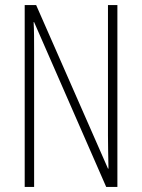

<svg xmlns="http://www.w3.org/2000/svg" viewBox="-20 -734 557 754"><path d="M441 0V-714H404V-202C404 -172 405 -120 406 -72H404L122 -714H77V0H114V-526C114 -579 114 -615 112 -647H114L397 0Z"/></svg>

Font: Noto Sans ExtraCondensed ExtraLight
Style: Regular
Weight: 200
Width: 2
Designer: Monotype Design Team
Foundry: Monotype Imaging Inc.
Version: Version 2.013